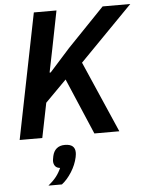

<svg xmlns="http://www.w3.org/2000/svg" viewBox="-62 -749 829 1065"><g transform="rotate(-5 352.0 -216.0)"><path d="M443 0 310 -312 192 -193 153 0H27L167 -698H293L251 -486L225 -358H231L344 -484L550 -698H704L409 -397L582 0ZM274 49Q303 49 317 61Q331 73 331 96Q331 101 330.5 106Q330 111 328 122Q319 164 294 203.5Q269 243 239 266H164Q191 244 208 222.5Q225 201 237 174Q218 172 209.5 160.5Q201 149 201 132Q201 129 202 123Q203 117 205 106Q211 78 228.5 63.5Q246 49 274 49Z"/></g></svg>

Font: IBM Plex Sans SemiBold
Style: Italic
Weight: 600
Italic angle: -11.31°
Designer: Mike Abbink, Paul van der Laan, Pieter van Rosmalen
Foundry: Bold Monday
Version: Version 3.201